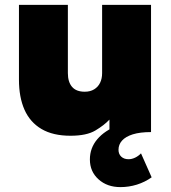

<svg xmlns="http://www.w3.org/2000/svg" viewBox="-20 -540 700 785"><path d="M472.5 225Q418 225 382.8 193.2Q347.5 161.5 347.5 112Q347.5 65 377.8 29.2Q408 -6.5 462.5 -27.2Q517 -48 589.5 -49.5L597.5 0Q552.5 0 523 9.2Q493.5 18.5 479 34.8Q464.5 51 464.5 72.5Q464.5 90 475.8 100.5Q487 111 505.5 111Q519 111 532.5 104.5Q546 98 556.5 87L600 185Q572.5 204.5 539.8 214.8Q507 225 472.5 225ZM268.5 15Q196.5 15 149.8 -12.5Q103 -40 80.2 -91.2Q57.5 -142.5 57.5 -214V-520H257.5V-241Q257.5 -205 274.5 -185Q291.5 -165 326.5 -165Q349 -165 365 -174.8Q381 -184.5 389.2 -201.5Q397.5 -218.5 397.5 -241V-520H597.5V0H427.5V-51Q406 -28 370 -6.5Q334 15 268.5 15Z"/></svg>

Font: Geologica Black
Style: Regular
Weight: 900
Designer: Sindre Bremnes, Frode Helland
Foundry: Monokrom Skriftforlag AS
Version: Version 1.010;gftools[0.9.28]